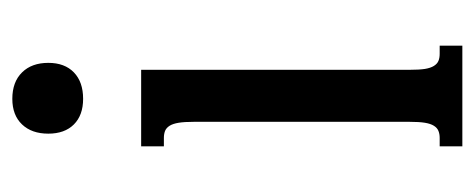

<svg xmlns="http://www.w3.org/2000/svg" viewBox="-248 -518 767 310"><g transform="rotate(-90 135.0 -363.5)"><path d="M53.2 -518.6H176.8V-85Q176.8 -69.8 178.2 -60.5Q179.7 -51.3 183.1 -45.9Q186.5 -40.5 191.2 -38.6Q195.8 -36.6 202.6 -36.6H215.8V0H53.2V-36.6H66.9Q73.2 -36.6 78.1 -38.6Q83 -40.5 86.4 -45.9Q89.8 -51.3 91.3 -60.5Q92.8 -69.8 92.8 -85V-433.6Q92.8 -448.7 91.3 -458Q89.8 -467.3 86.4 -472.7Q83 -478 78.1 -480Q73.2 -481.9 66.9 -481.9H53.2ZM73.7 -668.5Q73.7 -695.3 88.6 -710.9Q103.5 -726.6 129.9 -726.6Q157.2 -726.6 172.6 -710.9Q188 -695.3 188 -668.5Q188 -642.1 172.6 -627.2Q157.2 -612.3 129.9 -612.3Q103.5 -612.3 88.6 -627.2Q73.7 -642.1 73.7 -668.5Z"/></g></svg>

Font: Arian AMU Serif
Style: Regular
Weight: 400
Designer: Ruben Hakobyan (Tarumian)
Foundry: Ruben Hakobyan (Tarumian)
Version: Version 1.002